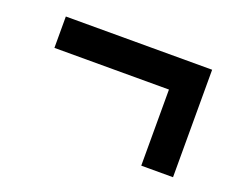

<svg xmlns="http://www.w3.org/2000/svg" viewBox="-59 -486 561 460"><g transform="rotate(20 221.5 -256.0)"><path d="M414 -393V-119H333V-313H41V-393Z"/></g></svg>

Font: Noto Sans ExtraCondensed Medium
Style: Italic
Weight: 500
Width: 2
Italic angle: -12°
Designer: Monotype Design Team
Foundry: Monotype Imaging Inc.
Version: Version 2.013; ttfautohint (v1.8.4.7-5d5b)